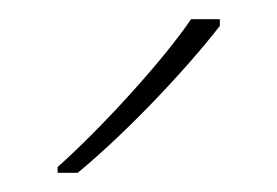

<svg xmlns="http://www.w3.org/2000/svg" viewBox="-20 -786 289 200"><path d="M209 -759V-766H179C150 -723 85 -652 40 -612V-606H61C114 -650 174 -714 209 -759Z"/></svg>

Font: Noto Sans Gujarati UI Thin
Style: Regular
Weight: 100
Designer: Jelle Bosma - Monotype Design Team, Universal Thirst
Foundry: Monotype Imaging Inc.
Version: Version 2.106